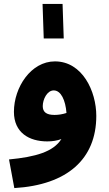

<svg xmlns="http://www.w3.org/2000/svg" viewBox="-20 -729 555 979"><path d="M203 -533H305L299 -709H197ZM53 230C323 214 471 82 471 -138C471 -264 400 -416 260 -416C138 -416 51 -284 51 -159C51 -52 129 -8 221 -8C248 -8 272 -12 293 -20C252 45 162 71 26 84ZM198 -188C198 -222 220 -268 254 -268C291 -268 314 -218 319 -153C298 -146 277 -143 258 -143C216 -143 198 -158 198 -188Z"/></svg>

Font: Noto Sans Arabic UI XBd
Style: Regular
Weight: 800
Designer: Monotype Design Team, Nadine Chahine and Nizar Qandah
Foundry: Monotype Imaging Inc.
Version: Version 2.010